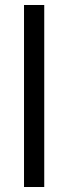

<svg xmlns="http://www.w3.org/2000/svg" viewBox="-20 -749 273 769"><path d="M76.2 0V-729H157.2V0Z"/></svg>

Font: Lumene Sans
Style: Regular
Weight: 400
Designer: Deni Anggara
Version: Version 1.003;Glyphs 3.1.2 (3151)